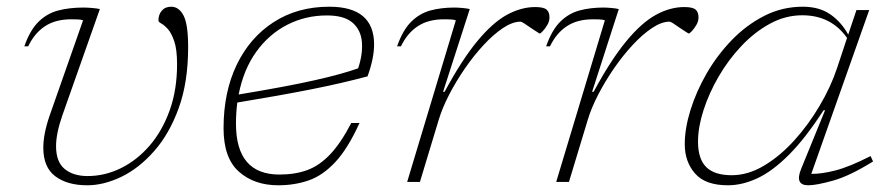

<svg xmlns="http://www.w3.org/2000/svg" viewBox="-20 -542 2654 572"><path d="M540.5 -401.5Q540.5 -297.5 512.5 -220.2Q484.5 -143 439.2 -91.8Q394 -40.5 341.5 -15.2Q289 10 240 10Q180.5 10 144.8 -16.8Q109 -43.5 109 -102Q109 -143 128 -198L227.5 -481.5Q220.5 -484 210.5 -484.2Q200.5 -484.5 192 -484.5Q145.5 -484.5 114.2 -464Q83 -443.5 64 -404H52.5Q69.5 -452.5 94.8 -477.2Q120 -502 153.5 -510.8Q187 -519.5 228.5 -519.5Q240 -519.5 254.8 -518.2Q269.5 -517 277.5 -515L165.5 -197.5Q156 -170 151.5 -147.5Q147 -125 147 -106.5Q147 -59.5 172.8 -38.5Q198.5 -17.5 241 -17.5Q292.5 -17.5 340.2 -41Q388 -64.5 425.8 -108.2Q463.5 -152 485.5 -213.2Q507.5 -274.5 507.5 -350.5Q507.5 -395 499 -419.5Q490.5 -444 479.8 -455.8Q469 -467.5 460.5 -472Q452 -476.5 452 -481Q452 -498.5 462 -510.2Q472 -522 490 -522Q513 -522 526.8 -495.8Q540.5 -469.5 540.5 -401.5Z M1051 -175.5Q1016.5 -99.5 979 -59.2Q941.5 -19 899.5 -4.5Q857.5 10 809 10Q737.5 10 691.8 -30.5Q646 -71 646 -160Q646 -267.5 685.2 -349Q724.5 -430.5 795.5 -476.2Q866.5 -522 961 -522Q1094.5 -522 1094.5 -409.5Q1094.5 -368.5 1075 -314.5Q998.5 -294 907.8 -276Q817 -258 687 -236.5Q683 -206 683 -173.5Q683 -22 812.5 -22Q859 -22 895.2 -35.2Q931.5 -48.5 963.2 -81.8Q995 -115 1026.5 -175.5ZM954 -496Q890 -496 835.8 -468.2Q781.5 -440.5 743.5 -387.8Q705.5 -335 691 -260.5Q833.5 -284 916.8 -302.8Q1000 -321.5 1047 -338.5Q1061 -380.5 1058.2 -416.2Q1055.5 -452 1030.8 -474Q1006 -496 954 -496Z M1338 -481.5Q1331 -484 1321 -484.2Q1311 -484.5 1302.5 -484.5Q1256 -484.5 1224.8 -464Q1193.5 -443.5 1174.5 -404H1163Q1180 -452.5 1205 -477.2Q1230 -502 1262.2 -510.8Q1294.5 -519.5 1333.5 -519.5Q1344.5 -519.5 1358 -518.2Q1371.5 -517 1379.5 -515L1300 -268.5H1304.5Q1356 -364 1401.8 -419.2Q1447.5 -474.5 1490 -497.8Q1532.5 -521 1574.5 -521Q1599.5 -521 1608.2 -513.5Q1617 -506 1617 -490.5Q1617 -478.5 1610.5 -467.5Q1604 -456.5 1597 -449.2Q1590 -442 1588.5 -442Q1587 -442 1578.8 -447.5Q1570.5 -453 1560.5 -459.5Q1551 -466.5 1542.2 -472Q1533.5 -477.5 1531 -477.5Q1507 -477.5 1478.5 -458.5Q1450 -439.5 1420.8 -408Q1391.5 -376.5 1365 -338Q1338.5 -299.5 1318 -259.8Q1297.5 -220 1287 -185L1231 0H1193Z M1782 -481.5Q1775 -484 1765 -484.2Q1755 -484.5 1746.5 -484.5Q1700 -484.5 1668.8 -464Q1637.5 -443.5 1618.5 -404H1607Q1624 -452.5 1649 -477.2Q1674 -502 1706.2 -510.8Q1738.5 -519.5 1777.5 -519.5Q1788.5 -519.5 1802 -518.2Q1815.5 -517 1823.5 -515L1744 -268.5H1748.5Q1800 -364 1845.8 -419.2Q1891.5 -474.5 1934 -497.8Q1976.5 -521 2018.5 -521Q2043.5 -521 2052.2 -513.5Q2061 -506 2061 -490.5Q2061 -478.5 2054.5 -467.5Q2048 -456.5 2041 -449.2Q2034 -442 2032.5 -442Q2031 -442 2022.8 -447.5Q2014.5 -453 2004.5 -459.5Q1995 -466.5 1986.2 -472Q1977.5 -477.5 1975 -477.5Q1951 -477.5 1922.5 -458.5Q1894 -439.5 1864.8 -408Q1835.5 -376.5 1809 -338Q1782.5 -299.5 1762 -259.8Q1741.5 -220 1731 -185L1675 0H1637Z M2367 -39.5 2438 -213.5H2433.5Q2379.5 -130 2330.5 -81Q2281.5 -32 2236.5 -11Q2191.5 10 2148.5 10Q2081.5 10 2050.8 -25Q2020 -60 2020 -112.5Q2020 -159 2037 -214Q2054 -269 2085.2 -323.2Q2116.5 -377.5 2160 -422.5Q2203.5 -467.5 2257 -494.8Q2310.5 -522 2371.5 -522Q2420.5 -522 2453.2 -499.5Q2486 -477 2507 -439L2531.5 -512H2569.5L2397 -24Q2426.5 -23.5 2468.8 -34.2Q2511 -45 2573.5 -77L2581 -61Q2511 -17.5 2461.5 -3.8Q2412 10 2388 10Q2346.5 10 2367 -39.5ZM2059.5 -120Q2059.5 -68.5 2084 -44.2Q2108.5 -20 2160 -20Q2208.5 -20 2256.2 -48.5Q2304 -77 2346.5 -124Q2389 -171 2422.2 -227.5Q2455.5 -284 2474 -340L2503.5 -429Q2456 -496.5 2370 -496.5Q2320 -496.5 2274 -471.5Q2228 -446.5 2189 -405.2Q2150 -364 2121 -314Q2092 -264 2075.8 -213.5Q2059.5 -163 2059.5 -120Z"/></svg>

Font: Newsreader Caption ExtraLight
Style: Italic
Weight: 275
Italic angle: -17°
Designer: Hugues Gentile
Foundry: Production Type
Version: Version 1.001